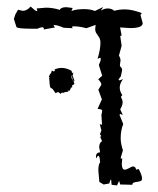

<svg xmlns="http://www.w3.org/2000/svg" viewBox="-20 -480 484 588"><path d="M198.7 -446.3Q214.4 -452.1 236.3 -452.1Q258.3 -452.1 270.5 -446.3L295.9 -458.5L288.6 -447.3Q299.3 -454.1 310.1 -454.1Q321.3 -454.1 330.6 -446.8Q342.3 -451.2 362.8 -451.2Q384.8 -451.2 415.5 -439.5Q410.6 -439 410.6 -432.6L417 -409.2Q417 -394 378.9 -394L347.7 -396L352.1 -373.5Q352.1 -369.6 350.1 -369.6L348.1 -370.6L352.5 -339.8L344.2 -309.6Q349.1 -302.2 349.1 -294.4L347.2 -280.8Q347.2 -278.3 348.1 -276.6Q349.1 -274.9 350.6 -273.7Q352.1 -272.5 353 -270.5Q354 -268.6 354 -265.1L350.1 -246.1L343.3 -237.3Q343.3 -233.9 346.7 -233.9L356.9 -237.8Q346.7 -224.6 346.7 -211.9Q346.7 -200.2 354.5 -189L350.1 -183.1Q355.5 -174.3 355.5 -166.5Q355.5 -156.7 348.1 -145.5L356 -127.9L348.6 -130.9Q346.2 -130.9 346.2 -127.9L357.4 -100.1Q349.6 -81.1 349.6 -56.2Q349.6 -41 356.4 -19.5L349.6 3.4Q349.6 5.9 351.6 5.9L354.5 4.9L353 21.5Q353 39.6 362.3 39.6Q365.2 39.6 368.7 38.1Q372.1 36.6 375.7 34.7Q379.4 32.7 382.3 31.2Q385.3 29.8 387.7 29.8Q395 29.8 397 39.6L404.8 37.6Q415 57.1 415 66.4Q415 72.8 410.4 74.5Q405.8 76.2 400.1 76.9Q394.5 77.6 389.9 79.1Q385.3 80.6 385.3 85.9L348.1 85L344.7 73.7L338.4 87.9L321.8 85.9L320.3 69.8Q317.9 69.8 314.5 82L297.4 85L284.2 77.1L281.2 41.5Q281.2 23.4 286.6 17.1Q285.6 -2.9 281.2 -2.9Q278.8 -2.9 274.4 5.4L273.9 -0.5Q273.9 -12.7 286.6 -13.7L283.7 -29.3Q283.7 -41.5 292.5 -48.3L286.6 -61L290.5 -63L286.1 -68.8L290.5 -80.6L285.6 -100.1L292.5 -97.7L290.5 -128.4Q293 -137.2 293 -141.1Q293 -145.5 278.8 -146.5L292 -175.8L281.2 -205.1L290.5 -220.7Q290.5 -227.1 280.8 -237.3L293 -248L282.7 -280.8Q288.6 -293.5 288.6 -299.3Q288.6 -303.2 286.1 -303.2L278.8 -299.8Q287.6 -328.6 287.6 -349.1Q287.6 -356.9 285.2 -362.3Q282.7 -367.7 279.5 -371.6Q276.4 -375.5 273.9 -380.1Q271.5 -384.8 271.5 -391.6L272.9 -403.8L244.6 -393.6Q222.7 -399.4 206.5 -399.4Q200.2 -399.4 200.2 -397L203.1 -393.6L174.8 -395Q156.2 -403.3 146 -403.3L143.6 -402.3L148.4 -396L113.8 -389.6L114.3 -391.6Q114.3 -396.5 108.9 -396.5Q104 -396.5 94.7 -392.1H75.7Q32.2 -392.1 30.3 -397.5L22.5 -421.9L26.9 -435.5L35.2 -450.2L49.8 -446.8Q62.5 -446.8 73.7 -460Q88.9 -445.8 92.8 -445.8L94.2 -447.8L92.3 -454.1L120.6 -456.5Q142.6 -456.5 163.1 -449.7Q166.5 -458 183.1 -458L202.6 -455.6ZM148.9 -264.6 146.5 -267.1Q157.7 -272 168.9 -272Q183.6 -272 199.2 -263.2L200.7 -255.9L204.6 -258.3L202.6 -247.6L209 -230.5L205.6 -234.4V-232.9Q205.6 -228.5 208 -222.7L200.7 -218.3L201.2 -212.9L197.3 -211.4L193.8 -202.6L187 -202.1L189.9 -199.2L179.7 -198.2L170.9 -194.3L171.9 -198.2L164.6 -192.4Q161.1 -197.8 157.2 -197.8Q154.3 -197.8 150.4 -194.3L141.1 -207.5L135.3 -210.9Q132.3 -213.9 131.8 -225.6Q131.3 -237.3 130.4 -240.7L132.8 -242.7L129.4 -243.7Q130.9 -250.5 136.7 -256.8L138.7 -263.7L145 -261.2ZM200.7 -252.9 198.7 -242.7 204.1 -231 200.7 -243.2Z"/></svg>

Font: Truetypewriter PolyglOTT
Style: Regular
Weight: 400
Designer: Sergey Beatoff a.k.a. Sam_T
Version: Version 3.76